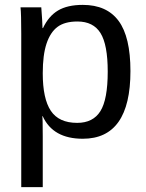

<svg xmlns="http://www.w3.org/2000/svg" viewBox="-20 -558 596 786"><path d="M514 -267Q514 10 319 10Q197 10 155 -82H153Q155 -78 155 1V208H67V-420Q67 -502 64 -528H149Q149 -526 150 -514Q151 -502 152.5 -477.5Q154 -453 154 -443H156Q179 -492 217.5 -515Q256 -538 319 -538Q417 -538 465.5 -472.5Q514 -407 514 -267ZM421 -265Q421 -375 391.5 -422.5Q362 -470 297 -470Q245 -470 215.5 -448Q186 -426 170.5 -379.5Q155 -333 155 -258Q155 -154 188 -104.5Q221 -55 296 -55Q361 -55 391 -103Q421 -151 421 -265Z"/></svg>

Font: TharLon
Style: Regular
Weight: 400
Designer: Sai Zin Di Di Zone
Foundry: Sai Zin Di Di Zone, Sun Tun
Version: Version 1.003 September 27 2012